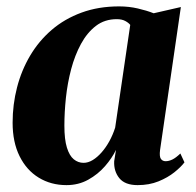

<svg xmlns="http://www.w3.org/2000/svg" viewBox="-20 -554 598 586"><path d="M468.5 -96Q466 -76.5 471 -69.2Q476 -62 485.5 -62Q495.5 -62 506.2 -67.2Q517 -72.5 530.5 -85.5L543 -58.5Q532.5 -44.5 512.2 -28.2Q492 -12 463.8 -0.5Q435.5 11 400 11Q361.5 11 344.2 -10.2Q327 -31.5 328.5 -62L334 -96.5Q322 -71.5 300.5 -46.8Q279 -22 249.2 -5.5Q219.5 11 183 11Q135.5 11 98.2 -11.8Q61 -34.5 39.8 -77.2Q18.5 -120 18.5 -179.5Q18.5 -235 32 -287.2Q45.5 -339.5 72 -384.2Q98.5 -429 137.8 -462.8Q177 -496.5 228.8 -515.5Q280.5 -534.5 343.5 -534.5Q373.5 -534.5 400.5 -528.2Q427.5 -522 449 -513.5L532 -532.5ZM377.5 -478Q372.5 -484.5 362.2 -490Q352 -495.5 336.5 -495.5Q299.5 -495.5 272.8 -475Q246 -454.5 227.2 -420Q208.5 -385.5 197.2 -343Q186 -300.5 181.2 -255.8Q176.5 -211 176.5 -170.5Q176.5 -128.5 184.2 -103.5Q192 -78.5 205.2 -67.8Q218.5 -57 235 -57Q249 -57 263 -65.5Q277 -74 290 -88.8Q303 -103.5 313.8 -123Q324.5 -142.5 331.5 -164.5Z"/></svg>

Font: Merriweather 96pt ExtraBold
Style: Italic
Weight: 800
Italic angle: -7.8°
Version: Version 2.101